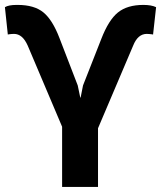

<svg xmlns="http://www.w3.org/2000/svg" viewBox="-26 -742 640 762"><path d="M363 0H220.5V-239L84 -561Q63.5 -607.5 29.5 -607.5Q25 -607.5 19.5 -607Q14 -606.5 10 -606Q6 -605.5 5 -605L-6.5 -713.5Q8 -722.5 40 -722.5Q42 -722.5 43.5 -722.5Q110 -722.5 146.2 -692.8Q182.5 -663 210 -591L282.5 -403L292.5 -355H294L303.5 -403L376 -587.5Q405 -662.5 442 -692.5Q479 -722.5 543 -722.5Q575 -722.5 593.5 -713.5L581.5 -605Q580 -605.5 575.8 -606Q571.5 -606.5 566 -607Q560.5 -607.5 556.5 -607.5Q521 -607.5 502.5 -561L363 -233Z"/></svg>

Font: Roberto Sans
Style: Bold
Weight: 700
Designer: Google (font) & Cristiano Sobral (main changes)
Version: Version 1.000;October 12, 2021;FontCreator 14.0.0.2814 64-bi